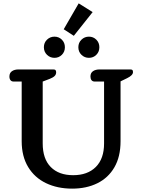

<svg xmlns="http://www.w3.org/2000/svg" viewBox="-20 -1108 847 1142"><path d="M359 -934 448 -1088 531 -1036 419 -895ZM241 -827Q241 -854 259.5 -872Q278 -890 304 -890Q330 -890 348 -872Q366 -854 366 -827Q366 -800 348 -782Q330 -764 304 -764Q278 -764 259.5 -782Q241 -800 241 -827ZM446 -827Q446 -854 464.5 -872Q483 -890 509 -890Q535 -890 553 -872Q571 -854 571 -827Q571 -800 553 -782Q535 -764 509 -764Q483 -764 464.5 -782Q446 -800 446 -827ZM109 -268V-623H61Q49 -623 42.5 -631Q36 -639 36 -653Q36 -674 51 -684.5Q66 -695 91 -695H297Q307 -695 310.5 -690.5Q314 -686 314 -678Q314 -665 305 -656Q296 -647 276 -639L234 -623V-255Q234 -163 282 -114.5Q330 -66 415 -66Q501 -66 550 -115Q599 -164 599 -255V-623H543Q531 -623 524.5 -631Q518 -639 518 -653Q518 -674 533 -684.5Q548 -695 573 -695H755Q764 -695 767.5 -691.5Q771 -688 771 -679Q771 -660 736 -643L697 -624V-268Q697 -176 660.5 -113Q624 -50 559 -18Q494 14 409 14Q322 14 254 -18.5Q186 -51 147.5 -114.5Q109 -178 109 -268Z"/></svg>

Font: Maitree SemiBold
Style: Regular
Weight: 600
Designer: CadsonDemak Team
Foundry: CadsonDemak
Version: Version 1.001